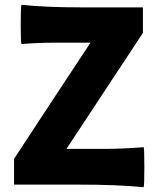

<svg xmlns="http://www.w3.org/2000/svg" viewBox="-20 -775 659 806"><path d="M583 11Q476 0 311 0H39V-108L199 -352L360 -596H215Q142 -596 70 -590Q67 -595 67 -671Q67 -747 70 -755Q169 -744 325 -744H580V-637L259 -150H421Q489 -150 583 -157Q586 -152 586 -74.5Q586 3 583 11Z"/></svg>

Font: GenSekiGothic TW H
Style: Regular
Weight: 900
Version: Version 1.501;PS 1;hotconv 16.6.51;makeotf.lib2.5.65220